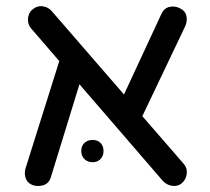

<svg xmlns="http://www.w3.org/2000/svg" viewBox="-20 -615 698 638"><path d="M86 -1Q70 -8 65 -24Q60 -40 65 -56L177 -412L83 -521Q72 -534 73 -552.5Q74 -571 87 -583Q104 -597 122.5 -594Q141 -591 152 -578L392 -301L516 -568Q525 -588 543 -592Q561 -596 577 -588Q596 -579 599.5 -561.5Q603 -544 595 -527L453 -229L591 -70Q603 -56 600.5 -37Q598 -18 584 -6Q571 5 552.5 2.5Q534 0 521 -14L244 -335L149 -26Q142 -4 122 1Q102 6 86 -1ZM288 -76Q271 -76 260.5 -86.5Q250 -97 250 -113Q250 -130 260.5 -140Q271 -150 288 -150Q304 -150 314 -140Q324 -130 324 -113Q324 -97 314 -86.5Q304 -76 288 -76Z"/></svg>

Font: Varela Round
Style: Regular
Weight: 400
Designer: Joe Prince, Avraham Cornfeld
Foundry: Joe Prince, Avraham Cornfeld
Version: Version 3.010; ttfautohint (v1.8.4.7-5d5b)